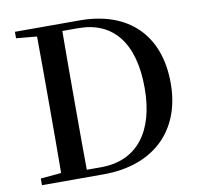

<svg xmlns="http://www.w3.org/2000/svg" viewBox="-81 -820 943 906"><g transform="rotate(-10 390.5 -367.5)"><path d="M48 -704 147 -695C148 -595 148 -494 148 -388V-359C148 -243 148 -140 147 -41L48 -32V0H343C583 0 730 -141 730 -369C730 -600 591 -735 358 -735H48ZM269 -35C268 -138 268 -241 268 -359V-388C268 -496 268 -599 269 -700H345C511 -700 605 -585 605 -368C605 -160 511 -35 337 -35Z"/></g></svg>

Font: Noto Serif CJK KR SemiBold
Style: Regular
Weight: 600
Designer: Ryoko NISHIZUKA 西塚涼子 (kana & ideographs); Frank Grießhammer (Latin, Greek & Cyrillic); Wenlong ZHANG 张文龙 (bopomofo); San
Foundry: Adobe
Version: Version 2.001;hotconv 1.1.0;makeotfexe 2.6.0